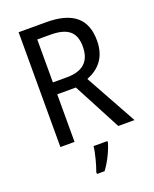

<svg xmlns="http://www.w3.org/2000/svg" viewBox="-169 -808 900 1122"><g transform="rotate(-20 281.5 -246.5)"><path d="M259 -714H88V0H176V-296H292L448 0H549L372 -320C446 -349 502 -405 502 -512C502 -647 425 -714 259 -714ZM256 -637C362 -637 412 -600 412 -508C412 -417 364 -370 263 -370H176V-637ZM358 70V61H272C268 103 248 175 235 209V221H282C315 179 347 111 358 70Z"/></g></svg>

Font: Noto Sans Devanagari SemiCondensed
Style: Regular
Weight: 400
Width: 4
Designer: Jelle Bosma - Monotype Design Team
Foundry: Monotype Imaging Inc.
Version: Version 2.004